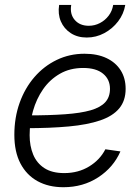

<svg xmlns="http://www.w3.org/2000/svg" viewBox="-20 -761 578 791"><path d="M241.2 10.3Q180.2 10.3 134.8 -14.6Q89.4 -39.6 64.2 -87.6Q39.1 -135.7 39.1 -205.6Q39.1 -276.4 60.8 -337.2Q82.5 -397.9 121.8 -443.4Q161.1 -488.8 213.9 -514.2Q266.6 -539.6 328.1 -539.6Q380.9 -539.6 418.7 -521.7Q456.5 -503.9 477.1 -471.4Q497.6 -439 497.6 -395Q497.6 -346.2 471.2 -314.5Q444.8 -282.7 392.6 -264.9Q340.3 -247.1 263.4 -240Q186.5 -232.9 85.4 -232.9L93.3 -285.6Q183.6 -285.6 248 -290.3Q312.5 -294.9 353.3 -306.6Q394 -318.4 413.6 -339.8Q433.1 -361.3 433.1 -395Q433.1 -434.1 404.5 -457.5Q376 -481 322.8 -481Q268.1 -481 226.6 -457Q185.1 -433.1 157.5 -393.3Q129.9 -353.5 116 -304.2Q102.1 -254.9 102.1 -204.1Q102.1 -159.7 116.7 -124.3Q131.3 -88.9 162.8 -68.4Q194.3 -47.9 244.6 -47.9Q302.2 -47.9 346.9 -75Q391.6 -102.1 414.1 -146L476.1 -137.2Q447.3 -71.3 384.8 -30.5Q322.3 10.3 241.2 10.3ZM337.4 -606.4Q299.3 -606.4 271.5 -624.5Q243.7 -642.6 230.7 -672.9Q217.8 -703.1 223.6 -740.7H273.4Q267.1 -703.1 287.8 -679Q308.6 -654.8 345.7 -654.8Q370.1 -654.8 391.6 -666Q413.1 -677.2 427.7 -696.5Q442.4 -715.8 446.3 -740.7H496.1Q489.7 -703.1 466.6 -672.9Q443.4 -642.6 409.7 -624.5Q376 -606.4 337.4 -606.4Z"/></svg>

Font: Inter 24pt Light
Style: Italic
Weight: 300
Italic angle: -9.3988°
Designer: Rasmus Andersson
Foundry: rsms
Version: Version 4.001;git-66647c0bb